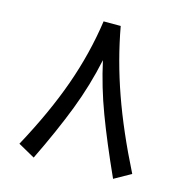

<svg xmlns="http://www.w3.org/2000/svg" viewBox="-99 -739 813 842"><g transform="rotate(15 307.5 -318.0)"><path d="M269 -646.5H346.7Q373.5 -498 425.5 -350.6Q477.5 -203.1 563.5 -32.7L487.8 9.8Q419.9 -140.1 377.7 -252.9Q335.4 -365.7 310.1 -481.4Q284.7 -361.3 240.5 -246.6Q196.3 -131.8 127.4 9.8L51.3 -32.7Q143.1 -201.7 195.3 -349.1Q247.6 -496.6 269 -646.5Z"/></g></svg>

Font: Samim FD
Style: FD
Weight: 400
Foundry: DejaVu fonts team - Redesigned by Saber Rastikerdar
Version: Version 4.00 December 17, 2020